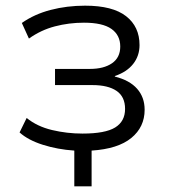

<svg xmlns="http://www.w3.org/2000/svg" viewBox="-20 -523 596 677"><path d="M242 134V8Q183 4 131 -12.5Q79 -29 49 -56L74 -107Q111 -77 163.5 -64.5Q216 -52 271 -52Q351 -52 386 -73.5Q421 -95 421 -139Q421 -182 391 -202.5Q361 -223 306 -223H174V-280H297Q346 -280 375 -300Q404 -320 404 -359Q404 -399 373 -421Q342 -443 276 -443Q223 -443 173.5 -430Q124 -417 82 -387L57 -442Q101 -473 158.5 -488Q216 -503 280 -503Q377 -503 424.5 -466Q472 -429 472 -364Q472 -326 449.5 -297.5Q427 -269 385 -255V-253Q437 -240 463.5 -210Q490 -180 490 -136Q490 -75 443 -36.5Q396 2 303 8V134Z"/></svg>

Font: Nunito Sans 7pt Light
Style: Regular
Weight: 300
Designer: Vernon Adams
Foundry: Vernon Adams
Version: Version 3.101;gftools[0.9.27]